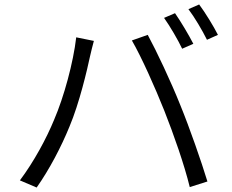

<svg xmlns="http://www.w3.org/2000/svg" viewBox="-20 -835 1040 859"><path d="M763 -776 714 -755C741 -717 776 -657 795 -617L845 -639C824 -680 788 -740 763 -776ZM871 -815 823 -794C851 -757 884 -701 906 -657L955 -679C936 -717 898 -779 871 -815ZM222 -299C188 -216 132 -112 69 -28L144 4C201 -77 254 -178 291 -269C335 -373 370 -523 383 -584C388 -605 394 -631 400 -652L321 -668C308 -555 266 -401 222 -299ZM715 -340C757 -234 805 -97 829 2L908 -23C881 -112 828 -264 787 -364C744 -472 680 -607 641 -679L570 -654C613 -580 674 -443 715 -340Z"/></svg>

Font: Noto Sans CJK SC DemiLight
Style: Regular
Weight: 350
Designer: Ryoko NISHIZUKA 西塚涼子 (kana, bopomofo & ideographs); Paul D. Hunt (Latin, Greek & Cyrillic); Sandoll Communications 산돌커뮤니
Foundry: Adobe
Version: Version 2.004;hotconv 1.0.118;makeotfexe 2.5.65603